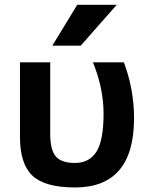

<svg xmlns="http://www.w3.org/2000/svg" viewBox="-20 -783 636 812"><path d="M546.9 -283.2Q546.9 9.8 296.9 9.8Q170.9 9.8 117.7 -39.6Q64.5 -88.9 64.5 -203.1V-519.5H192.4V-216.8Q192.4 -148.4 216.3 -121.1Q240.2 -93.8 296.9 -93.8Q357.4 -93.8 387.7 -141.1Q418 -188.5 418 -302.7Q418 -409.2 373 -519.5H503.9Q546.9 -404.3 546.9 -283.2ZM473.6 -762.7 321.3 -589.8H201.2L306.6 -762.7Z"/></svg>

Font: Mgen+ 1c bold
Style: Bold
Weight: 700
Designer: [Source Han Sans]
Ryoko NISHIZUKA  (kana & ideographs); Paul D. Hunt (Latin, Greek & Cyrillic); Wenlong ZHANG  (bopomofo
Version: Version 1.059.20150602